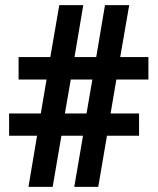

<svg xmlns="http://www.w3.org/2000/svg" viewBox="-20 -731 618 751"><path d="M91.3 0 125 -200.2H15.6V-287.1H139.6L162.1 -419.9H52.7V-507.8H176.8L211.9 -710.9H305.7L271.5 -507.8H356.4L390.6 -710.9H485.4L450.2 -507.8H560.5V-419.9H435.1L412.6 -287.1H523.9V-200.2H398.4L364.3 0H270.5L304.7 -200.2H220.2L186 0ZM233.9 -287.1H318.4L341.3 -419.9H256.8Z"/></svg>

Font: Roboto Slab ExtraBold
Style: Regular
Weight: 800
Designer: Google
Version: Version 2.001; ttfautohint (v1.8.3)